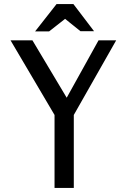

<svg xmlns="http://www.w3.org/2000/svg" viewBox="-20 -927 624 947"><path d="M140 -728 309 -445 466 -728H553L344 -360V0H249V-360L32 -728ZM301 -834 222 -772H153L259 -907H342L444 -773H377Z"/></svg>

Font: Rosario Light
Style: Regular
Weight: 300
Designer: Hector Gatti
Foundry: Omnibus Type
Version: Version 1.101; ttfautohint (v1.8.1.43-b0c9)